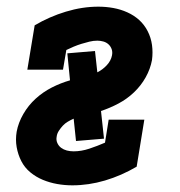

<svg xmlns="http://www.w3.org/2000/svg" viewBox="-20 -548 540 576"><path d="M197 8Q174 8 151.5 4Q129 0 108.5 -8.5Q88 -17 71 -31Q54 -45 44 -64.5Q34 -84 30 -106.5Q26 -129 30 -153Q35 -180 50 -206Q65 -232 87 -252Q109 -272 135.5 -285.5Q162 -299 190 -307L182 -388L265 -395L272 -331Q288 -339 300.5 -352.5Q313 -366 316 -382Q318 -392 315 -400.5Q312 -409 305.5 -415Q299 -421 290 -423.5Q281 -426 272 -426Q260 -426 248 -423Q236 -420 224.5 -416.5Q213 -413 201 -408Q189 -403 179 -398L169 -339H62L84 -472Q128 -498 177.5 -513Q227 -528 275 -528Q298 -528 320 -524Q342 -520 362 -511Q382 -502 397.5 -488Q413 -474 423 -454.5Q433 -435 436 -413Q439 -391 436 -368Q431 -341 417 -316Q403 -291 382 -271Q361 -251 335.5 -237.5Q310 -224 283 -215L292 -132L208 -125L201 -192Q192 -188 183.5 -183Q175 -178 168.5 -171Q162 -164 156.5 -155.5Q151 -147 150 -138Q148 -128 152 -119Q156 -110 163.5 -104.5Q171 -99 180.5 -96.5Q190 -94 201 -94Q224 -94 248 -102Q272 -110 295 -120L306 -189H413L390 -48Q344 -21 295 -6.5Q246 8 197 8Z"/></svg>

Font: Iosevka Curly Slab Extrabold
Style: Italic
Weight: 800
Italic angle: -9°
Monospace: yes
Designer: Belleve Invis
Foundry: Belleve Invis
Version: Version 22.1.2; ttfautohint (v1.8.4)